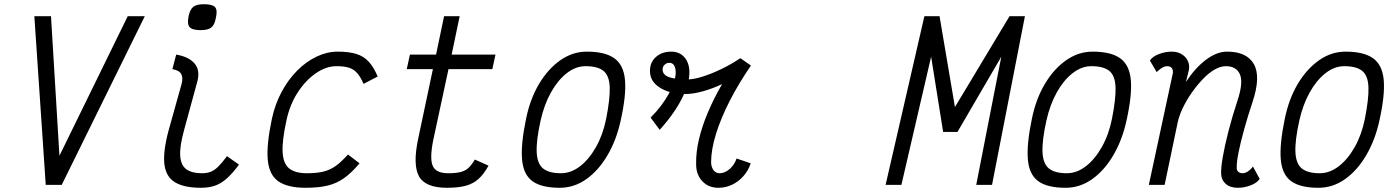

<svg xmlns="http://www.w3.org/2000/svg" viewBox="-20 -877 6640 911"><path d="M197 0 143 -800H222L262 -138L586 -800H667L273 0Z M933 14Q854 14 810.5 -12Q767 -38 760 -98.5Q753 -159 781 -262L842 -480Q849 -508 840 -525.5Q831 -543 798 -549L816 -618Q875 -608 902.5 -576.5Q930 -545 917 -493L854 -262Q832 -183 835 -138Q838 -93 864 -74Q890 -55 938 -55Q962 -55 980 -62Q998 -69 1016 -87Q1034 -105 1057 -136L1114 -96Q1084 -55 1056.5 -30.5Q1029 -6 1000 4Q971 14 933 14ZM932 -734Q892 -734 879.5 -748.5Q867 -763 875 -801Q882 -833 897.5 -845Q913 -857 947 -857Q988 -857 1000.5 -843Q1013 -829 1004 -791Q998 -758 982 -746Q966 -734 932 -734Z M1631 -144 1686 -102Q1649 -58 1613.5 -32.5Q1578 -7 1535 3.5Q1492 14 1430 14Q1345 14 1301 -16.5Q1257 -47 1250.5 -118.5Q1244 -190 1270 -313Q1285 -383 1316.5 -441.5Q1348 -500 1390.5 -542.5Q1433 -585 1482.5 -608.5Q1532 -632 1582 -632Q1636 -632 1671 -621Q1706 -610 1729.5 -584.5Q1753 -559 1772 -514L1705 -479Q1691 -512 1674.5 -530.5Q1658 -549 1635 -556Q1612 -563 1576 -563Q1528 -563 1479.5 -530Q1431 -497 1393 -439Q1355 -381 1339 -305Q1318 -209 1321 -154.5Q1324 -100 1352.5 -77.5Q1381 -55 1436 -55Q1484 -55 1515.5 -63Q1547 -71 1573.5 -90Q1600 -109 1631 -144Z M2101 14Q1998 14 1968 -40.5Q1938 -95 1964 -218L2034 -549H1910L1925 -618H2049L2087 -800H2161L2123 -618H2331L2316 -549H2108L2036 -214Q2018 -126 2033 -90.5Q2048 -55 2107 -55Q2144 -55 2166.5 -61Q2189 -67 2204 -81.5Q2219 -96 2233 -120L2298 -91Q2276 -51 2250.5 -28Q2225 -5 2189.5 4.5Q2154 14 2101 14Z M2636 14Q2549 14 2506 -17.5Q2463 -49 2457 -121Q2451 -193 2476 -313Q2495 -407 2537.5 -478.5Q2580 -550 2638.5 -591Q2697 -632 2764 -632Q2851 -632 2895 -600.5Q2939 -569 2945.5 -497.5Q2952 -426 2925 -305Q2905 -213 2862.5 -140.5Q2820 -68 2762 -27Q2704 14 2636 14ZM2642 -55Q2689 -55 2732 -88Q2775 -121 2808 -179.5Q2841 -238 2856 -313Q2875 -409 2873 -463.5Q2871 -518 2843.5 -540.5Q2816 -563 2758 -563Q2712 -563 2669.5 -530Q2627 -497 2594.5 -439Q2562 -381 2545 -305Q2524 -210 2526.5 -155Q2529 -100 2557 -77.5Q2585 -55 2642 -55Z M3110 -261 3067 -319Q3121 -373 3153.5 -432.5Q3186 -492 3186 -534Q3186 -554 3178.5 -566.5Q3171 -579 3156 -579Q3143 -579 3133.5 -570Q3124 -561 3124 -547Q3124 -521 3156 -510.5Q3188 -500 3240 -500Q3270 -500 3312 -513Q3354 -526 3401 -548.5Q3448 -571 3493 -601L3543 -566Q3486 -483 3443.5 -400.5Q3401 -318 3377.5 -242.5Q3354 -167 3354 -106Q3355 -83 3366 -69Q3377 -55 3394 -55Q3419 -55 3442 -75Q3465 -95 3475 -125L3542 -102Q3531 -68 3507.5 -41.5Q3484 -15 3453.5 -0.5Q3423 14 3389 14Q3341 14 3311.5 -18Q3282 -50 3283 -101Q3282 -155 3296.5 -216.5Q3311 -278 3339 -344Q3367 -410 3406 -478Q3360 -456 3314 -443.5Q3268 -431 3235 -431Q3158 -431 3111 -461Q3064 -491 3064 -539Q3063 -580 3091.5 -606Q3120 -632 3165 -632Q3205 -632 3228.5 -604Q3252 -576 3251 -530Q3251 -496 3234 -451Q3217 -406 3185 -357Q3153 -308 3110 -261Z M4182 0 4366 -800H4438L4511 -369L4770 -800H4843L4687 0H4612L4731 -608L4523 -251H4455L4398 -608L4257 0Z M5036 14Q4949 14 4906 -17.5Q4863 -49 4857 -121Q4851 -193 4876 -313Q4895 -407 4937.5 -478.5Q4980 -550 5038.5 -591Q5097 -632 5164 -632Q5251 -632 5295 -600.5Q5339 -569 5345.5 -497.5Q5352 -426 5325 -305Q5305 -213 5262.5 -140.5Q5220 -68 5162 -27Q5104 14 5036 14ZM5042 -55Q5089 -55 5132 -88Q5175 -121 5208 -179.5Q5241 -238 5256 -313Q5275 -409 5273 -463.5Q5271 -518 5243.5 -540.5Q5216 -563 5158 -563Q5112 -563 5069.5 -530Q5027 -497 4994.5 -439Q4962 -381 4945 -305Q4924 -210 4926.5 -155Q4929 -100 4957 -77.5Q4985 -55 5042 -55Z M5925 -87 5957 -28Q5944 -9 5914 2.5Q5884 14 5853 14Q5817 14 5796 -4.5Q5775 -23 5774 -53Q5773 -82 5782 -133.5Q5791 -185 5808.5 -253.5Q5826 -322 5852 -401Q5880 -486 5863 -524.5Q5846 -563 5796 -563Q5771 -563 5742.5 -546.5Q5714 -530 5686.5 -501Q5659 -472 5634.5 -437Q5610 -402 5592 -364.5Q5574 -327 5567 -292L5506 0H5431L5543 -521Q5544 -525 5545 -530Q5546 -535 5545 -540Q5544 -551 5537 -557Q5530 -563 5517 -563Q5508 -563 5496.5 -557Q5485 -551 5468 -535L5436 -590Q5450 -610 5480 -621Q5510 -632 5540 -632Q5567 -632 5587.5 -619.5Q5608 -607 5617.5 -584.5Q5627 -562 5618 -533L5607 -488Q5650 -554 5701.5 -593Q5753 -632 5802 -632Q5896 -632 5929.5 -572.5Q5963 -513 5923 -393Q5900 -324 5883 -262.5Q5866 -201 5856.5 -153.5Q5847 -106 5848 -79Q5848 -68 5856 -61.5Q5864 -55 5876 -55Q5888 -55 5901.5 -64Q5915 -73 5925 -87Z M6236 14Q6149 14 6106 -17.5Q6063 -49 6057 -121Q6051 -193 6076 -313Q6095 -407 6137.5 -478.5Q6180 -550 6238.5 -591Q6297 -632 6364 -632Q6451 -632 6495 -600.5Q6539 -569 6545.5 -497.5Q6552 -426 6525 -305Q6505 -213 6462.5 -140.5Q6420 -68 6362 -27Q6304 14 6236 14ZM6242 -55Q6289 -55 6332 -88Q6375 -121 6408 -179.5Q6441 -238 6456 -313Q6475 -409 6473 -463.5Q6471 -518 6443.5 -540.5Q6416 -563 6358 -563Q6312 -563 6269.5 -530Q6227 -497 6194.5 -439Q6162 -381 6145 -305Q6124 -210 6126.5 -155Q6129 -100 6157 -77.5Q6185 -55 6242 -55Z"/></svg>

Font: Victor Mono
Style: Italic
Weight: 400
Italic angle: -12°
Monospace: yes
Designer: Rune Bjørnerås
Version: Version 1.561;gftools[0.9.30]